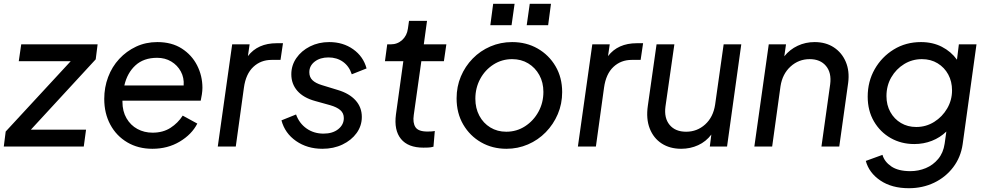

<svg xmlns="http://www.w3.org/2000/svg" viewBox="-38 -773 5206 1013"><path d="M-18 0 -8 -79 335 -450H61L74 -539H477L467 -460L125 -89H416L404 0Z M766 12Q691 12 633.5 -22Q576 -56 544 -115.5Q512 -175 512 -251Q512 -312 532.5 -366.5Q553 -421 591 -462Q629 -503 680 -527Q731 -551 792 -551Q868 -551 921 -517Q974 -483 1002 -428Q1030 -373 1030 -310Q1030 -294 1027 -274.5Q1024 -255 1021 -242H608V-236Q608 -186 629.5 -149Q651 -112 687 -92.5Q723 -73 767 -73Q822 -73 861.5 -98.5Q901 -124 926 -163L1003 -121Q974 -64 910.5 -26Q847 12 766 12ZM791 -468Q720 -468 676.5 -428Q633 -388 618 -322H931Q934 -363 916 -396Q898 -429 865.5 -448.5Q833 -468 791 -468Z M1111 0 1187 -539H1279L1270 -477Q1322 -545 1422 -545H1455L1442 -457H1395Q1338 -457 1298.5 -420Q1259 -383 1249 -311L1206 0Z M1663 12Q1583 12 1524 -29Q1465 -70 1447 -138L1524 -169Q1541 -122 1579.5 -95Q1618 -68 1669 -68Q1717 -68 1746.5 -91.5Q1776 -115 1776 -150Q1776 -176 1757.5 -192Q1739 -208 1704 -218L1625 -240Q1563 -257 1531 -293.5Q1499 -330 1499 -381Q1499 -428 1525.5 -466.5Q1552 -505 1597.5 -528Q1643 -551 1699 -551Q1772 -551 1825.5 -513Q1879 -475 1896 -412L1818 -381Q1804 -424 1771.5 -447Q1739 -470 1695 -470Q1651 -470 1622.5 -448Q1594 -426 1594 -392Q1594 -366 1610.5 -350Q1627 -334 1660 -324L1745 -298Q1805 -280 1838 -243.5Q1871 -207 1871 -156Q1871 -109 1843.5 -71Q1816 -33 1769 -10.5Q1722 12 1663 12Z M2196 6Q2115 6 2077.5 -40Q2040 -86 2051 -169L2090 -450H1993L2005 -539H2023Q2059 -539 2084 -562Q2109 -585 2114 -621L2120 -663H2215L2198 -539H2317L2304 -450H2185L2145 -166Q2139 -125 2154 -102Q2169 -79 2217 -79Q2226 -79 2236.5 -79.5Q2247 -80 2256 -82L2249 1Q2236 5 2220.5 5.5Q2205 6 2196 6Z M2634 12Q2560 12 2500.5 -22Q2441 -56 2406 -116Q2371 -176 2371 -254Q2371 -316 2393.5 -369.5Q2416 -423 2456 -464Q2496 -505 2549.5 -528Q2603 -551 2664 -551Q2739 -551 2798.5 -517Q2858 -483 2893 -423.5Q2928 -364 2928 -287Q2928 -225 2905 -171Q2882 -117 2841.5 -75.5Q2801 -34 2747.5 -11Q2694 12 2634 12ZM2633 -78Q2688 -78 2732.5 -107Q2777 -136 2803 -183.5Q2829 -231 2829 -288Q2829 -338 2807.5 -377Q2786 -416 2749 -438.5Q2712 -461 2664 -461Q2610 -461 2565.5 -432.5Q2521 -404 2495.5 -356.5Q2470 -309 2470 -252Q2470 -202 2491 -162.5Q2512 -123 2549 -100.5Q2586 -78 2633 -78ZM2549 -640 2564 -753H2677L2661 -640ZM2741 -640 2757 -753H2869L2854 -640Z M3011 0 3087 -539H3179L3170 -477Q3222 -545 3322 -545H3355L3342 -457H3295Q3238 -457 3198.5 -420Q3159 -383 3149 -311L3106 0Z M3556 12Q3496 12 3453 -16Q3410 -44 3390 -95Q3370 -146 3380 -215L3426 -539H3520L3473 -211Q3465 -150 3495 -114Q3525 -78 3582 -78Q3640 -78 3682.5 -116.5Q3725 -155 3735 -221L3780 -539H3873L3798 0H3707L3715 -63Q3687 -26 3645.5 -7Q3604 12 3556 12Z M3942 0 4018 -539H4109L4100 -476Q4129 -512 4170.5 -531.5Q4212 -551 4260 -551Q4319 -551 4361.5 -523Q4404 -495 4424.5 -446.5Q4445 -398 4437 -336L4390 0H4296L4342 -328Q4350 -389 4320 -425Q4290 -461 4234 -461Q4176 -461 4133 -422Q4090 -383 4080 -318L4036 0Z M4757 220Q4667 220 4607 179.5Q4547 139 4530 76L4618 44Q4628 80 4664.5 105Q4701 130 4765 130Q4808 130 4846.5 114Q4885 98 4912 65.5Q4939 33 4946 -15L4955 -79Q4922 -47 4878.5 -30Q4835 -13 4786 -13Q4717 -13 4661.5 -44.5Q4606 -76 4573 -132.5Q4540 -189 4540 -263Q4540 -343 4577 -408Q4614 -473 4677.5 -512Q4741 -551 4821 -551Q4883 -551 4931.5 -526Q4980 -501 5011 -458L5021 -539H5114L5041 -12Q5031 57 4991 109.5Q4951 162 4890.5 191Q4830 220 4757 220ZM4796 -103Q4848 -103 4891 -130Q4934 -157 4959.5 -201Q4985 -245 4985 -296Q4985 -343 4965 -380Q4945 -417 4909 -439Q4873 -461 4826 -461Q4775 -461 4732.5 -435Q4690 -409 4664.5 -365Q4639 -321 4639 -266Q4639 -219 4659.5 -182Q4680 -145 4715.5 -124Q4751 -103 4796 -103Z"/></svg>

Font: Plus Jakarta Sans Medium
Style: Italic
Weight: 500
Italic angle: -8°
Designer: Gumpita Rahayu
Foundry: Tokotype
Version: Version 2.071; ttfautohint (v1.8.4.7-5d5b);gftools[0.9.29]